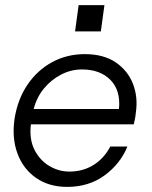

<svg xmlns="http://www.w3.org/2000/svg" viewBox="-20 -720 597 752"><path d="M243 12Q172 12 121.5 -23Q71 -58 48.5 -118.5Q26 -179 37 -255Q49 -331 87.5 -388Q126 -445 184 -476.5Q242 -508 312 -508Q386 -508 433.5 -475.5Q481 -443 501 -391Q521 -339 512 -279Q511 -267 509 -256.5Q507 -246 504 -233H101Q94 -175 115 -133.5Q136 -92 173 -70Q210 -48 252 -48Q305 -48 346.5 -74Q388 -100 412 -146H479Q451 -78 389.5 -33Q328 12 243 12ZM301 -448Q259 -448 220.5 -428.5Q182 -409 153 -374.5Q124 -340 112 -293H446Q453 -366 412.5 -407Q372 -448 301 -448ZM274 -597 288 -700H389L375 -597Z"/></svg>

Font: Host Grotesk Light
Style: Italic
Weight: 300
Italic angle: -8°
Designer: Doğukan Karapınar based on Poppins by Indian Type Foundry, Jonny Pinhorn
Foundry: Element Type
Version: Version 1.001; ttfautohint (v1.8.4.7-5d5b)